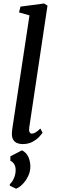

<svg xmlns="http://www.w3.org/2000/svg" viewBox="-20 -838 334 1130"><path d="M152 -87Q149.5 -70 154 -60.8Q158.5 -51.5 167 -51.5Q176.5 -51.5 188 -57.8Q199.5 -64 217.5 -81.5L230.5 -57Q225.5 -49 210.8 -33Q196 -17 171.5 -3.5Q147 10 112.5 10Q95 10 80.5 4Q66 -2 57.8 -16Q49.5 -30 50 -52Q50 -56.5 50.5 -62.8Q51 -69 52 -76Q53 -83 53.5 -87.5L153.5 -747.5L92 -765L100.5 -799L239 -817.5L259.5 -805ZM74.5 272.5 38 255V245.5Q52 234 62.2 210.2Q72.5 186.5 72 161.5Q72 142.5 63.8 128.5Q55.5 114.5 41 108V82L109.5 46.5Q134.5 60 145.8 83.2Q157 106.5 158.5 136.5Q160 168.5 146 197.8Q132 227 111.8 247Q91.5 267 74.5 272.5Z"/></svg>

Font: Merriweather 24pt
Style: Italic
Weight: 400
Italic angle: -7.8°
Designer: Eben Sorkin
Foundry: Eben Sorkin
Version: Version 2.101